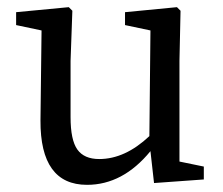

<svg xmlns="http://www.w3.org/2000/svg" viewBox="-20 -501 623 536"><path d="M481 -50 549 -36V0L410 10L400 -79Q323 15 223 15Q92 15 93 -165L96 -416L25 -431V-467L172 -481L182 -471L177 -331V-174Q177 -110 196 -83.5Q215 -57 257 -57Q329 -57 397 -121L400 -416L329 -431V-467L474 -481L484 -471L481 -331Z"/></svg>

Font: TypoPRO Source Serif Pro
Style: Regular
Weight: 400
Designer: Frank Grießhammer
Foundry: Adobe Systems Incorporated
Version: Version 1.017;PS 1.0;hotconv 1.0.79;makeotf.lib2.5.61930